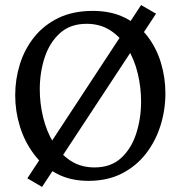

<svg xmlns="http://www.w3.org/2000/svg" viewBox="-20 -708 713 758"><path d="M88 -4 537 -688 596 -654 146 30ZM347 -665Q419 -665 473 -638Q527 -611 562.5 -564.5Q598 -518 615.5 -459.5Q633 -401 633 -339Q633 -275 614 -213.5Q595 -152 557 -102.5Q519 -53 462 -23.5Q405 6 329 6Q258 6 204 -22.5Q150 -51 113.5 -100Q77 -149 58.5 -209Q40 -269 40 -332Q40 -395 58.5 -454.5Q77 -514 115 -561.5Q153 -609 210.5 -637Q268 -665 347 -665ZM322 -614Q257 -614 216 -576.5Q175 -539 156 -480Q137 -421 137 -355Q137 -299 150.5 -244Q164 -189 191 -144.5Q218 -100 258.5 -73.5Q299 -47 353 -47Q418 -47 458.5 -84.5Q499 -122 518 -181.5Q537 -241 537 -307Q537 -363 524 -417.5Q511 -472 484 -516.5Q457 -561 416.5 -587.5Q376 -614 322 -614Z"/></svg>

Font: Ruwudu
Style: Regular
Weight: 400
Designer: Becca Hirsbrunner Spalinger
Foundry: SIL International
Version: Version 3.000